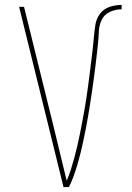

<svg xmlns="http://www.w3.org/2000/svg" viewBox="-20 -763 540 783"><path d="M239 0 58 -735H78L199 -245Q212 -190 225.5 -135.5Q239 -81 252 -26Q262 -49 269.5 -73Q277 -97 283.5 -121Q290 -145 295.5 -169Q301 -193 306 -217.5Q311 -242 315.5 -266.5Q320 -291 324.5 -315.5Q329 -340 332.5 -364.5Q336 -389 339.5 -414Q343 -439 346 -463.5Q349 -488 352 -513Q355 -538 358 -562.5Q361 -587 363 -612Q365 -637 369 -662Q373 -687 388 -707Q403 -727 427 -735Q451 -743 476 -743V-725Q451 -725 428 -714.5Q405 -704 394.5 -681.5Q384 -659 383 -633.5Q382 -608 379.5 -583.5Q377 -559 374 -534Q371 -509 368 -484.5Q365 -460 361.5 -435Q358 -410 354.5 -385.5Q351 -361 347 -336.5Q343 -312 339 -287.5Q335 -263 330 -238.5Q325 -214 320 -189.5Q315 -165 309 -141Q303 -117 296 -93Q289 -69 280.5 -45.5Q272 -22 261 0Z"/></svg>

Font: Iosevka Thin
Style: Regular
Weight: 100
Monospace: yes
Designer: Belleve Invis
Foundry: Belleve Invis
Version: Version 32.5.0; ttfautohint (v1.8.4)